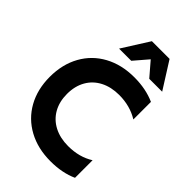

<svg xmlns="http://www.w3.org/2000/svg" viewBox="-297 -1150 1282 1282"><g transform="rotate(45 343.5 -509.0)"><path d="M35 -382Q35 -500 85 -590Q135 -680 226 -729.5Q317 -779 437 -779Q546 -779 631 -741V-575Q551 -624 449 -624Q373 -624 316 -594.5Q259 -565 228 -510.5Q197 -456 197 -382Q197 -309 228 -254.5Q259 -200 316 -170.5Q373 -141 449 -141Q554 -141 631 -190V-24Q548 14 437 14Q317 14 226 -35.5Q135 -85 85 -174.5Q35 -264 35 -382ZM636 -842H514L429 -941L344 -842H229L349 -1032H516Z"/></g></svg>

Font: Application
Style: Bold
Weight: 700
Designer: Wei Huang
Foundry: Wei Huang
Version: Version 0.012